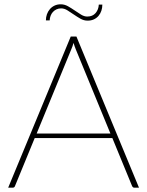

<svg xmlns="http://www.w3.org/2000/svg" viewBox="-20 -873 684 893"><path d="M493.5 -252 332.5 -643.5Q327 -657 322 -673.5Q317.5 -657 311.5 -643.5L150.5 -252ZM626.5 0H605Q597.5 0 594 -8.5L502.5 -231H141.5L50 -8.5Q47.5 0 38.5 0H18L309 -703H335.5ZM386 -796Q410.5 -796 424.5 -812.2Q438.5 -828.5 439.5 -851.5H456Q456 -836.5 451.5 -823Q447 -809.5 438.2 -799.2Q429.5 -789 416.8 -783Q404 -777 387.5 -777Q370 -777 354.2 -786Q338.5 -795 323.2 -805.5Q308 -816 293.5 -825Q279 -834 264.5 -834Q252.5 -834 242.8 -829.5Q233 -825 226 -817.2Q219 -809.5 215.2 -799.2Q211.5 -789 211 -778H193.5Q193.5 -793 198.2 -806.5Q203 -820 212 -830.5Q221 -841 233.8 -847Q246.5 -853 262.5 -853Q280 -853 296 -844Q312 -835 327.2 -824.5Q342.5 -814 357 -805Q371.5 -796 386 -796Z"/></svg>

Font: Lato ExtraLight
Style: Regular
Weight: 275
Designer: Lukasz Dziedzic with Adam Twardoch and Botio Nikoltchev
Foundry: tyPoland Lukasz Dziedzic
Version: Version 2.015; 2015-08-06; http://www.latofonts.com/